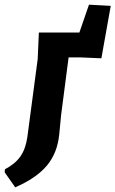

<svg xmlns="http://www.w3.org/2000/svg" viewBox="-86 -606 493 820"><path d="M80 -467H253L294 -586L387 -581L347 -357L254 -361H207L175 -115L167 -32Q159 48 114 101.5Q69 155 -21 194L-66 130L-65 117Q-21 94 1.5 61.5Q24 29 31 -22L75 -354Z"/></svg>

Font: Alegreya Sans ExtraBold
Style: Italic
Weight: 800
Italic angle: -7°
Designer: Juan Pablo del Peral
Foundry: Huerta Tipografica
Version: Version 2.007